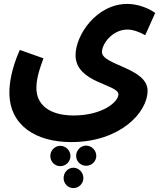

<svg xmlns="http://www.w3.org/2000/svg" viewBox="-20 -691 838 981"><path d="M28 -218C28 -49 165 35 344 35C591 35 734 -114 734 -228C734 -344 501 -358 501 -425C501 -469 556 -540 631 -540C662 -540 698 -525 722 -511L773 -625C738 -650 683 -671 631 -671C473 -671 366 -512 366 -409C366 -267 585 -261 585 -209C585 -170 503 -101 356 -101C234 -101 166 -155 166 -241C166 -282 177 -326 202 -393L81 -436C37 -336 28 -263 28 -218ZM420 53C392 53 369 77 369 105C369 134 392 156 420 156C448 156 472 134 472 105C472 77 448 53 420 53ZM288 54C260 54 237 78 237 106C237 135 260 158 288 158C316 158 340 135 340 106C340 78 316 54 288 54ZM355 166C327 166 305 190 305 219C305 247 327 270 355 270C383 270 406 247 406 219C406 190 383 166 355 166Z"/></svg>

Font: Noto Sans Arabic UI SmCn
Style: Bold
Weight: 700
Width: 4
Designer: Monotype Design Team, Nadine Chahine and Nizar Qandah
Foundry: Monotype Imaging Inc.
Version: Version 2.010